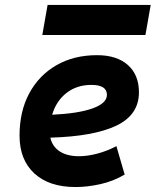

<svg xmlns="http://www.w3.org/2000/svg" viewBox="-20 -752 634 782"><path d="M301.8 -115.7Q336.9 -115.7 377 -126.5Q417 -137.2 454.1 -156.7L487.8 -41Q441.4 -13.7 388.7 -2Q335.9 9.8 287.6 9.8Q180.2 9.8 119.9 -45.7Q59.6 -101.1 59.6 -199.7Q59.6 -298.3 99.1 -371.8Q138.7 -445.3 209.7 -486.3Q280.8 -527.3 375.5 -527.3Q455.6 -527.3 500.7 -487.3Q545.9 -447.3 545.9 -376Q545.9 -284.2 453.9 -240.2Q361.8 -196.3 185.1 -191.4Q192.9 -155.3 223.1 -135.5Q253.4 -115.7 301.8 -115.7ZM192.4 -284.7Q298.3 -289.6 356.9 -310.5Q415.5 -331.5 415.5 -365.7Q415.5 -406.2 352.1 -406.2Q293 -406.2 251 -373.5Q209 -340.8 192.4 -284.7ZM152.3 -609.4 173.8 -731.9H593.8L572.3 -609.4Z"/></svg>

Font: CaskaydiaCove NFP
Style: Bold Italic
Weight: 700
Italic angle: -10°
Designer: Aaron Bell
Foundry: Saja Typeworks
Version: Version 2111.001; VTT 6.35;Nerd Fonts 3.1.1